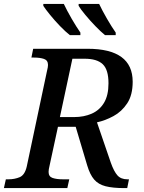

<svg xmlns="http://www.w3.org/2000/svg" viewBox="-41 -964 737 984"><path d="M-21 0 -11 -45H2Q34 -45 60 -56Q86 -67 96 -110L200 -601Q205 -620 205 -631Q205 -655 184.5 -662Q164 -669 133 -669H120L129 -714H408Q639 -714 639 -545Q639 -477 611 -434.5Q583 -392 540.5 -369Q498 -346 456 -337L527 -130Q543 -85 561 -65Q579 -45 612 -45H620L611 0H597Q537 0 500 -9.5Q463 -19 441.5 -44Q420 -69 406 -116L347 -314H256L213 -115Q208 -95 208 -83Q208 -59 228.5 -52Q249 -45 281 -45H314L304 0ZM339 -364Q389 -364 429 -381.5Q469 -399 492 -437Q515 -475 515 -537Q515 -607 485.5 -635Q456 -663 393 -663H330L266 -364ZM497 -784Q475 -802 447.5 -830.5Q420 -859 396 -888Q372 -917 362 -934V-944H467Q483 -910 507 -868.5Q531 -827 552 -797V-784ZM317 -784Q294 -802 266.5 -830.5Q239 -859 215.5 -888Q192 -917 181 -934V-944H286Q302 -910 326 -868.5Q350 -827 371 -797V-784Z"/></svg>

Font: Noto Serif Medium
Style: Italic
Weight: 500
Italic angle: -12°
Designer: Monotype Design Team
Foundry: Monotype Imaging Inc.
Version: Version 2.014; ttfautohint (v1.8.4.7-5d5b)